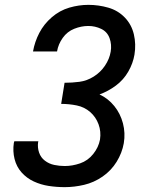

<svg xmlns="http://www.w3.org/2000/svg" viewBox="-20 -763 616 791"><path d="M247 8Q286 8 326.5 -1.5Q367 -11 402.5 -35.5Q438 -60 460.5 -96.5Q483 -133 490 -173Q497 -215 486.5 -255Q476 -295 451 -326Q426 -357 390 -374Q426 -387 457.5 -410.5Q489 -434 508.5 -468Q528 -502 534 -538Q541 -581 531.5 -621.5Q522 -662 494 -691Q466 -720 426 -731.5Q386 -743 344 -743Q305 -743 265.5 -731.5Q226 -720 193.5 -692Q161 -664 142 -627.5Q123 -591 116 -551H215Q220 -581 238.5 -607Q257 -633 286 -644.5Q315 -656 344 -656Q372 -656 397 -644Q422 -632 431.5 -605.5Q441 -579 436 -550Q431 -520 412.5 -492.5Q394 -465 366 -447.5Q338 -430 307.5 -426Q277 -422 246 -422L232 -335Q265 -335 296.5 -328.5Q328 -322 351.5 -301.5Q375 -281 386 -251Q397 -221 392 -188Q386 -156 364 -128.5Q342 -101 310 -90Q278 -79 247 -79Q225 -79 203.5 -83.5Q182 -88 165 -101Q148 -114 141 -134.5Q134 -155 137 -177L138 -181H39Q38 -177 37 -174Q32 -140 40 -108Q48 -76 69 -52.5Q90 -29 119 -15.5Q148 -2 180.5 3Q213 8 247 8Z"/></svg>

Font: Iosevka Sparkle Medium
Style: Italic
Weight: 500
Italic angle: -9°
Designer: Belleve Invis
Foundry: Belleve Invis
Version: Version 4.5.0; ttfautohint (v1.8.3)